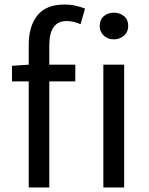

<svg xmlns="http://www.w3.org/2000/svg" viewBox="-20 -829 660 849"><path d="M107 -630Q107 -713 145.5 -761Q184 -809 265 -809Q290 -809 313 -804Q336 -799 356 -791L336 -722Q305 -736 275 -736Q198 -736 198 -629V-543H313V-469H198V0H107V-469H33V-538L107 -543ZM437 -543H529V0H437ZM483 -773Q510 -773 528.5 -757.5Q547 -742 547 -714Q547 -688 528.5 -671.5Q510 -655 483 -655Q457 -655 439 -671.5Q421 -688 421 -714Q421 -742 439 -757.5Q457 -773 483 -773Z"/></svg>

Font: SpoqaHanSans-Regular
Style: Regular
Weight: 400
Designer: [Spoqa Han Sans] Dong-huui Kim \uAE40 \uB3D9 \uD718  Younghwa Kang \uAC15 \uC601 \uD654  [Noto Sans] Ryoko NISHIZUKA \u8
Foundry: Spoqa (http://www.spoqa-han-sans.com)
Version: Version 2.000